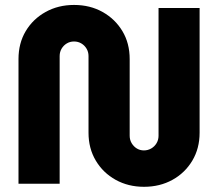

<svg xmlns="http://www.w3.org/2000/svg" viewBox="-20 -732 870 765"><path d="M553.7 12.3Q491 12.3 440.8 -15.5Q390.7 -43.3 361.7 -92Q332.7 -140.7 332.7 -203V-508.7Q332.7 -525 324.8 -538.2Q317 -551.3 304 -559Q291 -566.7 275 -566.7Q259 -566.7 246.2 -559Q233.3 -551.3 225.5 -538.2Q217.7 -525 217.7 -508.7V0H53.7V-496.7Q53.7 -559.7 82.5 -608Q111.3 -656.3 161.7 -684.3Q212 -712.3 275 -712.3Q338.7 -712.3 388.7 -684.3Q438.7 -656.3 467.7 -608Q496.7 -559.7 496.7 -496.7V-191Q496.7 -174.7 504.7 -161.3Q512.7 -148 525.3 -140.3Q538 -132.7 553.3 -132.7Q569 -132.7 582.3 -140.3Q595.7 -148 603.7 -161.3Q611.7 -174.7 611.7 -191V-700H775.3V-203Q775.3 -140.7 746.3 -92Q717.3 -43.3 667.2 -15.5Q617 12.3 553.7 12.3Z"/></svg>

Font: MuseoModerno Thin
Style: Regular
Weight: 100
Designer: Pablo Cosgaya, Héctor Gatti, Marcela Romero, and the Authors of The MuseoModerno Project.
Foundry: Omnibus-Type Team
Version: Version 1.003